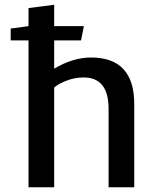

<svg xmlns="http://www.w3.org/2000/svg" viewBox="-20 -788 665 808"><path d="M208 0H100V-618H25V-668L100 -678V-754L208 -768V-678H333L321 -618H208V-499Q287 -546 363 -546Q545 -546 545 -350V0H437V-330Q437 -462 332 -462Q292 -462 256 -447Q220 -432 208 -419Z"/></svg>

Font: Convergence
Style: Regular
Weight: 400
Designer: Nicolas Silva and John Vargas
Foundry: Nicolas Silva and Jonh Vargas
Version: Version 1.002